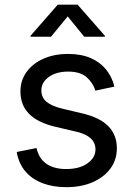

<svg xmlns="http://www.w3.org/2000/svg" viewBox="-20 -775 559 807"><path d="M259.3 11.7Q203.1 11.7 159.2 -4.9Q115.2 -21.5 86.9 -54.4Q58.6 -87.4 50.3 -136.2L133.3 -152.8Q144 -107.4 176 -85.9Q208 -64.5 257.8 -64.5Q314.5 -64.5 347.9 -88.6Q381.3 -112.8 381.3 -146.5Q381.3 -174.8 361.3 -193.4Q341.3 -211.9 301.8 -221.2L212.4 -242.2Q138.2 -259.8 102.1 -296.6Q65.9 -333.5 65.9 -390.6Q65.9 -437 91.8 -472.7Q117.7 -508.3 162.8 -528.3Q208 -548.3 265.6 -548.3Q321.3 -548.3 361.1 -531Q400.9 -513.7 425.8 -482.9Q450.7 -452.1 460.9 -411.1L380.9 -394Q371.6 -425.3 345 -449.7Q318.4 -474.1 266.1 -474.1Q217.3 -474.1 185.5 -451.7Q153.8 -429.2 153.8 -395Q153.8 -365.2 175.8 -346.9Q197.8 -328.6 243.7 -317.9L326.2 -298.3Q400.4 -280.8 435.8 -244.1Q471.2 -207.5 471.2 -151.4Q471.2 -103.5 444.3 -66.9Q417.5 -30.3 369.6 -9.3Q321.8 11.7 259.3 11.7ZM194.3 -620.6H108.4V-624.5L222.7 -755.4H306.2L420.9 -624.5V-620.6H334L264.6 -706.1Z"/></svg>

Font: Inter 17pt
Style: Regular
Weight: 400
Version: Version 4.001;git-66647c0bb